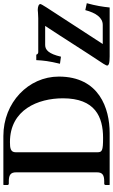

<svg xmlns="http://www.w3.org/2000/svg" viewBox="220 -906 686 1167"><g transform="rotate(-90 563.5 -323.0)"><path d="M24 0H338C487 0 681 -63 681 -309C681 -494 523 -646 320 -646H24L22 -644V-621C22 -616 26 -613 30 -613H44C84 -613 99 -601 99 -569V-77C99 -45 84 -33 44 -33H30C26 -33 22 -30 22 -24V-2ZM221 -75V-571C221 -603 247 -606 283 -606C480 -606 549 -435 549 -284C549 -88 436 -40 308 -40C230 -40 221 -46 221 -75ZM814 -446H781C779 -403 775 -368 759 -302L802 -296C819 -370 843 -392 873 -392H989C911 -274 837 -155 759 -38C751 -25 748 -18 748 -16C748 -6 760 0 803 0H1101C1105 -41 1112 -85 1127 -139L1085 -148C1068 -83 1039 -42 995 -42H879L1102 -385C1113 -402 1122 -418 1122 -421C1122 -431 1106 -437 1086 -437C1083 -437 1059 -434 1035 -434H831C825 -434 818 -435 814 -446Z"/></g></svg>

Font: Libertinus Serif Semibold
Style: Regular
Weight: 600
Designer: Philipp H. Poll, Khaled Hosny
Foundry: Caleb Maclennan
Version: Version 7.050;RELEASE